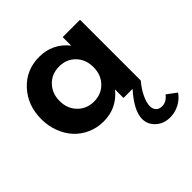

<svg xmlns="http://www.w3.org/2000/svg" viewBox="-192 -632 1039 1039"><g transform="rotate(-45 327.5 -113.0)"><path d="M29.1 -233.2Q29.1 -338.6 94.3 -409.3Q159.5 -480 259.5 -480Q360.9 -480 425 -400.5V-465.5H557.7V0H557.3Q528.2 34.1 511.1 70Q494.1 105.9 494.1 132.3Q494.1 153.6 506.4 166.8Q518.6 180 541.4 180Q574.5 180 599.5 147.3L654.5 188.2Q633.6 218.6 600 236.1Q566.4 253.6 529.5 253.6Q480.9 253.6 448.2 223.9Q415.5 194.1 415.5 151.4Q415.5 88.2 494.5 0H425V-65Q360.9 14.5 259.5 14.5Q210 14.5 167 -4.5Q124.1 -23.6 93.9 -56.6Q63.6 -89.5 46.4 -135.5Q29.1 -181.4 29.1 -233.2ZM428.2 -232.7Q428.2 -291.4 391.8 -329.1Q355.5 -366.8 298.6 -366.8Q242.3 -366.8 205.5 -328.9Q168.6 -290.9 168.6 -232.7Q168.6 -174.5 205.5 -136.6Q242.3 -98.6 298.6 -98.6Q355 -98.6 391.6 -136.6Q428.2 -174.5 428.2 -232.7Z"/></g></svg>

Font: Spartan MB
Style: Bold
Weight: 700
Designer: Matt Bailey, Mirko Velimirovic
Foundry: Matt Bailey
Version: Version 1.005